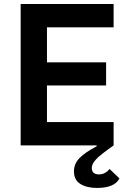

<svg xmlns="http://www.w3.org/2000/svg" viewBox="-20 -718 639 948"><path d="M459 210Q408.7 210 377 190.4Q345.2 170.9 345.2 127.9Q345.2 89.8 373.5 61.5Q401.9 33.2 458 3.9L457 0H82V-698.2H541V-583H211.9V-410.2H503.9V-295.9H211.9V-115.2H541V0Q474.6 46.4 453.9 69.1Q433.1 91.8 433.1 110.8Q433.1 143.1 469.2 143.1Q499 143.1 521 116.2L569.8 163.1Q545.4 210 459 210Z"/></svg>

Font: Anuphan SemiBold
Style: Bold
Weight: 600
Designer: Mike Abbink, Paul van der Laan, Pieter van Rosmalen, Mint Tantisuwanna
Foundry: Bold Monday; Cadson Demak
Version: Version 3.002;hotconv 1.0.109;makeotfexe 2.5.65596